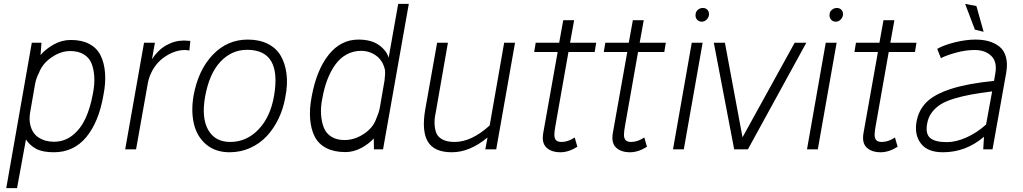

<svg xmlns="http://www.w3.org/2000/svg" viewBox="-20 -770 5273 990"><path d="M345.2 -564Q401.4 -564 440.2 -543.5Q479 -522.9 498 -485.6Q517.1 -448.2 521.5 -395.5Q525.9 -342.8 513.2 -278.8Q489.3 -140.6 424.6 -62.7Q359.9 15.1 257.8 15.1Q200.2 15.1 167.2 -2.2Q134.3 -19.5 113.8 -50.8L67.9 200.2H12.2L144 -549.8H193.8L189 -485.8Q213.4 -515.6 255.6 -539.8Q297.9 -564 345.2 -564ZM459 -287.1Q468.3 -333 466.1 -373.3Q463.9 -413.6 451.9 -443.1Q439.9 -472.7 411.9 -489.7Q383.8 -506.8 341.8 -506.8Q293.5 -506.8 246.1 -474.4Q198.7 -441.9 181.2 -395Q166.5 -366.7 161.1 -337.9L134.8 -187Q130.4 -154.3 134.8 -132.8Q144 -84 178.2 -61.5Q212.4 -39.1 257.8 -39.1Q312.5 -39.1 354.2 -72.3Q396 -105.5 420.9 -159.7Q445.8 -213.9 459 -287.1Z M928.7 -561Q939 -561 961.4 -559.1L956.5 -509.8Q937 -512.2 934.6 -512.2Q881.8 -512.2 829.8 -477.1Q777.8 -441.9 753.4 -379.9Q747.6 -366.7 742.7 -344.2L741.7 -337.9L681.6 0H625.5L722.7 -549.8H778.8L763.7 -464.8Q793.9 -511.7 837.2 -536.4Q880.4 -561 928.7 -561ZM741.7 -337.9V-336.9Z M1257.3 -565.9Q1316.9 -565.9 1360.4 -544.2Q1403.8 -522.5 1427 -483.4Q1450.2 -444.3 1457.3 -389.6Q1464.4 -335 1451.2 -269Q1440.9 -210 1416.5 -158.7Q1392.1 -107.4 1356 -68.6Q1319.8 -29.8 1270.3 -7.3Q1220.7 15.1 1164.1 15.1Q1090.8 15.1 1043.2 -25.1Q995.6 -65.4 980 -130.9Q964.4 -196.3 978 -276.9Q1002.4 -409.7 1077.4 -487.8Q1152.3 -565.9 1257.3 -565.9ZM1253.9 -513.2Q1174.3 -513.2 1116.5 -451.7Q1058.6 -390.1 1037.1 -269Q1018.6 -160.6 1054 -99.4Q1089.4 -38.1 1167 -38.1Q1251 -38.1 1312.5 -102.1Q1374 -166 1393.1 -275.9Q1433.6 -513.2 1253.9 -513.2Z M2033.2 -750H2087.9L1955.1 0H1908.2L1907.2 -56.2Q1881.8 -27.8 1842.3 -6.8Q1802.7 14.2 1761.2 14.2Q1703.1 14.2 1663.1 -6.3Q1623 -26.9 1603.5 -64.2Q1584 -101.6 1579.3 -154.3Q1574.7 -207 1586.9 -271Q1611.8 -408.2 1674.3 -487.1Q1736.8 -565.9 1828.1 -565.9Q1895 -565.9 1934.3 -537.4Q1973.6 -508.8 1983.9 -472.2ZM1962.9 -356Q1967.3 -391.1 1964.8 -410.2Q1954.1 -458 1919.7 -482.9Q1885.3 -507.8 1841.8 -507.8Q1800.8 -507.8 1766.8 -489Q1732.9 -470.2 1708.7 -436.5Q1684.6 -402.8 1668 -359.4Q1651.4 -315.9 1642.1 -263.2Q1632.8 -218.8 1635.5 -179.4Q1638.2 -140.1 1650.1 -110.8Q1662.1 -81.5 1689.2 -64.7Q1716.3 -47.9 1756.8 -47.9Q1807.6 -47.9 1855 -78.9Q1902.3 -109.9 1918.9 -154.8Q1933.6 -189 1938 -211.9Z M2579.6 -549.8H2635.7L2538.6 0H2482.4L2493.7 -61Q2401.9 15.1 2309.6 15.1Q2218.8 15.1 2186 -39.8Q2153.3 -94.7 2172.9 -207L2233.9 -549.8H2289.6L2226.6 -189Q2219.7 -159.7 2220.7 -132.3Q2221.7 -105 2229.7 -84.2Q2237.8 -63.5 2261.5 -50.8Q2285.2 -38.1 2323.7 -38.1Q2411.6 -38.1 2504.9 -123Z M2911.1 -502 2845.2 -128.9Q2838.4 -93.3 2838.4 -75.2Q2838.4 -57.1 2846.7 -47.6Q2855 -38.1 2875.5 -38.1Q2908.7 -38.1 2943.4 -61L2957 -13.2Q2911.6 15.1 2870.1 15.1Q2823.2 15.1 2797.6 -9Q2772 -33.2 2781.2 -85L2855.5 -502H2734.4L2742.2 -549.8H2863.3L2884.3 -666H2940.4L2919.4 -549.8H3054.2L3046.4 -502Z M3270 -502 3204.1 -128.9Q3197.3 -93.3 3197.3 -75.2Q3197.3 -57.1 3205.6 -47.6Q3213.9 -38.1 3234.4 -38.1Q3267.6 -38.1 3302.2 -61L3315.9 -13.2Q3270.5 15.1 3229 15.1Q3182.1 15.1 3156.5 -9Q3130.9 -33.2 3140.1 -85L3214.4 -502H3093.3L3101.1 -549.8H3222.2L3243.2 -666H3299.3L3278.3 -549.8H3413.1L3405.3 -502Z M3604 -729Q3620.1 -729 3629.2 -717.5Q3638.2 -706.1 3635.3 -690.9Q3632.8 -677.2 3622.3 -667.7Q3611.8 -658.2 3599.1 -658.2Q3582.5 -658.2 3573.2 -669.9Q3564 -681.6 3566.9 -698.2Q3568.4 -711.4 3579.3 -720.2Q3590.3 -729 3604 -729ZM3505.9 0H3450.2L3546.9 -549.8H3603Z M4077.6 -549.8H4137.7L3836.4 0H3765.6L3660.6 -549.8H3717.8L3808.6 -62Z M4294.9 -729Q4311 -729 4320.1 -717.5Q4329.1 -706.1 4326.2 -690.9Q4323.7 -677.2 4313.2 -667.7Q4302.7 -658.2 4290 -658.2Q4273.4 -658.2 4264.2 -669.9Q4254.9 -681.6 4257.8 -698.2Q4259.3 -711.4 4270.3 -720.2Q4281.2 -729 4294.9 -729ZM4196.8 0H4141.1L4237.8 -549.8H4293.9Z M4562.5 -502 4496.6 -128.9Q4489.7 -93.3 4489.7 -75.2Q4489.7 -57.1 4498 -47.6Q4506.3 -38.1 4526.9 -38.1Q4560.1 -38.1 4594.7 -61L4608.4 -13.2Q4563 15.1 4521.5 15.1Q4474.6 15.1 4449 -9Q4423.3 -33.2 4432.6 -85L4506.8 -502H4385.7L4393.6 -549.8H4514.6L4535.6 -666H4591.8L4570.8 -549.8H4705.6L4697.8 -502Z M5051.8 -606 5006.8 -617.2 4956.5 -750 5014.6 -738.8ZM5009.8 -565.9Q5048.3 -565.9 5079.1 -557.1Q5109.9 -548.3 5133.5 -529.5Q5157.2 -510.7 5166.7 -476.6Q5176.3 -442.4 5168.5 -396L5097.7 0H5049.8L5053.7 -64.9Q4960.4 15.1 4841.8 15.1Q4763.2 15.1 4728.8 -29.5Q4694.3 -74.2 4705.6 -141.1Q4716.3 -202.1 4757.1 -242.9Q4797.9 -283.7 4882.6 -311.3Q4967.3 -338.9 5105.5 -353L5111.8 -389.2Q5123 -450.2 5091.8 -481.2Q5060.5 -512.2 5004.9 -512.2Q4960.4 -512.2 4911.4 -499Q4862.3 -485.8 4831.5 -470.2L4812.5 -518.1Q4847.7 -538.1 4904.5 -552Q4961.4 -565.9 5009.8 -565.9ZM4760.7 -132.8Q4751 -81.1 4775.6 -59.1Q4800.3 -37.1 4862.8 -37.1Q4908.2 -37.1 4962.2 -60.8Q5016.1 -84.5 5064.5 -127.9L5095.7 -298.8Q5031.7 -290.5 4987.3 -282.5Q4942.9 -274.4 4899.9 -261.5Q4856.9 -248.5 4830.1 -231.7Q4803.2 -214.8 4784.7 -189.9Q4766.1 -165 4760.7 -132.8Z"/></svg>

Font: Stilu Light
Style: Italic
Weight: 300
Italic angle: -10°
Designer: Genilson Lima Santos
Foundry: Genilson Lima Santos
Version: Version 1.200;PS 001.200;hotconv 1.0.88;makeotf.lib2.5.64775